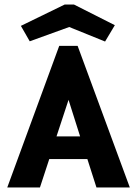

<svg xmlns="http://www.w3.org/2000/svg" viewBox="-20 -826 603 846"><path d="M111 -644 285 -707 443 -643 486 -715 306 -806H265L72 -712ZM405 0H552L322 -624H241L12 0H156L197 -125H365ZM282 -386 333 -225H229Z"/></svg>

Font: Inconsolata SemiExpanded Black
Style: Regular
Weight: 900
Width: 6
Monospace: yes
Designer: Raph Levien, Cyreal, Brenton Simpson
Foundry: Raph Levien, Cyreal, Google
Version: Version 3.100